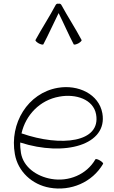

<svg xmlns="http://www.w3.org/2000/svg" viewBox="-20 -1035 635 1071"><path d="M222 -788C252 -845 278 -904 307 -962C336 -904 361 -845 391 -788C393 -784 405 -787 417 -793C429 -800 437 -808 435 -812C400 -878 358 -942 322 -1008C319 -1013 313 -1016 307 -1014C300 -1016 294 -1013 291 -1008C256 -942 214 -878 178 -812C176 -808 184 -800 196 -793C208 -787 220 -784 222 -788ZM555 -121C557 -125 549 -133 537 -140C525 -147 514 -150 512 -146C463 -61 363 -20 266 -37C185 -51 111 -102 97 -181C94 -201 92 -221 93 -240C341 -160 582 -227 551 -403C532 -510 416 -565 302 -545C135 -516 32 -347 63 -175C80 -78 159 -5 257 12C375 33 495 -18 555 -121ZM311 -496C403 -513 501 -481 516 -397C544 -241 322 -214 100 -291C123 -393 202 -477 311 -496Z"/></svg>

Font: Nupuram Thin
Style: Regular
Weight: 100
Designer: Santhosh Thottingal (santhosh.thottingal@gmail.com)
Foundry: SMC
Version: Version 1.000